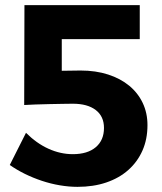

<svg xmlns="http://www.w3.org/2000/svg" viewBox="-20 -720 629 746"><path d="M220 -568V-445L293 -446Q352 -446 400 -430.5Q448 -415 482 -387Q516 -359 534.5 -320Q553 -281 553 -234Q553 -179 533.5 -135Q514 -91 478.5 -59.5Q443 -28 393 -11Q343 6 281 6Q248 6 212.5 0Q177 -6 142.5 -17.5Q108 -29 76.5 -44.5Q45 -60 18 -79L81 -204Q122 -163 168.5 -142Q215 -121 263 -121Q320 -121 352 -148Q384 -175 384 -223Q384 -268 352 -292.5Q320 -317 263 -317Q249 -317 224 -316.5Q199 -316 171 -315.5Q143 -315 117 -314Q91 -313 74 -312L75 -700H523V-568Z"/></svg>

Font: Montserrat Semi Bold
Style: Regular
Weight: 600
Designer: Julieta Ulanovsky
Foundry: Julieta Ulanovsky
Version: Version 3.001 September 28, 2015